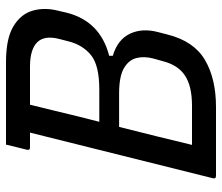

<svg xmlns="http://www.w3.org/2000/svg" viewBox="-70 -670 740 640"><g transform="rotate(-90 300.0 -350.0)"><path d="M263 0H34Q23 0 26 -11Q64 -163 102 -315.5Q140 -468 178 -620H129Q118 -620 121 -631Q126 -650 130 -667Q134 -684 138 -700H413Q491 -700 532 -675.5Q573 -651 584.5 -611Q596 -571 584 -525L578 -499Q550 -386 434 -356V-344Q488 -328 507.5 -287Q527 -246 513 -193L505 -162Q483 -74 420.5 -37Q358 0 263 0ZM231 -456Q227 -439 222.5 -422.5Q218 -406 214 -389H321Q402 -389 436 -416.5Q470 -444 482 -491L490 -522Q503 -572 479 -596Q455 -620 398 -620H271Q261 -580 251 -538.5Q241 -497 231 -456ZM137 -80H268Q332 -80 367.5 -103Q403 -126 416 -177L425 -209Q433 -240 426.5 -265.5Q420 -291 392.5 -307Q365 -323 308 -323H197Q181 -259 165.5 -197Q150 -135 137 -80Z"/></g></svg>

Font: Recursive Sn Lnr St
Style: Italic
Weight: 400
Italic angle: -15°
Version: Version 1.079;hotconv 1.0.112;makeotfexe 2.5.65598; ttfautoh